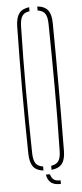

<svg xmlns="http://www.w3.org/2000/svg" viewBox="-60 -836 403 946"><g transform="rotate(-5 142.0 -363.5)"><path d="M55 -85Q53.5 -169.5 52.8 -246.8Q52 -324 52 -399.5Q52 -475 52.8 -552.2Q53.5 -629.5 55 -714Q56 -757 71.2 -778.2Q86.5 -799.5 122 -804V-784Q96 -780.5 85.5 -764.5Q75 -748.5 74 -714Q72 -631.5 71.2 -555Q70.5 -478.5 70.5 -403Q70.5 -327.5 71.5 -249.2Q72.5 -171 74 -85Q75 -51.5 85.5 -35.8Q96 -20 122 -16V4Q86.5 -0.5 71.2 -21.5Q56 -42.5 55 -85ZM132 25H152Q157.5 44.5 169.2 52.5Q181 60.5 202 59V77Q171.5 78.5 154.5 66.2Q137.5 54 132 25ZM162 4V-16Q188 -20 198.8 -35.8Q209.5 -51.5 210 -85Q212 -171 212.5 -249.2Q213 -327.5 213 -403Q213 -478.5 212 -555Q211 -631.5 210 -714Q209.5 -748.5 198.8 -764.5Q188 -780.5 162 -784V-804Q199 -800.5 215 -779Q231 -757.5 231 -714Q232 -629.5 232.2 -552.2Q232.5 -475 232.5 -399.5Q232.5 -324 232.2 -246.8Q232 -169.5 231 -85Q231 -42.5 215 -21.2Q199 0 162 4Z"/></g></svg>

Font: Big Shoulders Stencil Thin
Style: Regular
Weight: 100
Designer: Patric King
Foundry: XO Type Co
Version: Version 2.001